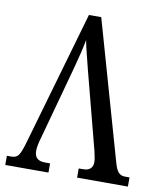

<svg xmlns="http://www.w3.org/2000/svg" viewBox="-82 -779 710 845"><g transform="rotate(10 273.0 -357.0)"><path d="M-1 -41H20Q42 -41 52.5 -57.5Q63 -74 76 -121L247 -714H302L478 -96Q486 -66 497 -53.5Q508 -41 526 -41H547V0H320V-41H339Q383 -41 383 -81Q383 -94 375 -128L284 -477L273 -521Q257 -582 254 -603Q244 -549 222 -469L135 -151Q122 -108 122 -85Q122 -63 133.5 -52Q145 -41 171 -41H192V0H-1Z"/></g></svg>

Font: Noto Serif Cond
Style: Regular
Weight: 400
Width: 3
Designer: Monotype Design Team
Foundry: Monotype Imaging Inc.
Version: Version 1.001